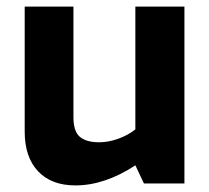

<svg xmlns="http://www.w3.org/2000/svg" viewBox="-20 -557 635 583"><path d="M55 -157V-537H203V-201Q203 -158 222.5 -141.5Q242 -125 281 -125Q309 -125 338.5 -135.5Q368 -146 391 -164V-537H540V0H417L391 -55Q298 6 209 6Q136 6 95.5 -37Q55 -80 55 -157Z"/></svg>

Font: Exo
Style: Bold
Weight: 700
Designer: Natanael Gama
Foundry: Natanael Gama
Version: Version 1.500; ttfautohint (v1.6)